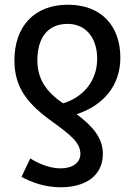

<svg xmlns="http://www.w3.org/2000/svg" viewBox="-20 -569 570 812"><path d="M267 -549C124 -549 41 -456 41 -314C41 -196 99 -127 206 -51C277 1 320 34 320 82C320 118 288 143 237 143C194 143 150 127 108 101L71 179C115 203 171 223 237 223C343 223 415 173 415 82C415 15 373 -35 304 -86C418 -123 489 -208 489 -325C489 -458 410 -549 267 -549ZM266 -468C347 -468 391 -404 391 -321C391 -225 330 -157 247 -132C174 -181 138 -237 138 -313C138 -412 184 -468 266 -468Z"/></svg>

Font: Noto Sans Mono Condensed Medium
Style: Regular
Weight: 500
Width: 3
Designer: Monotype Design Team
Foundry: Monotype Imaging Inc.
Version: Version 2.014